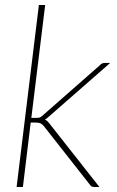

<svg xmlns="http://www.w3.org/2000/svg" viewBox="-20 -743 466 763"><path d="M159.5 -723 104.5 -274.5H125Q133 -274.5 138 -276.2Q143 -278 150 -284.5L376 -483Q380.5 -488 385.2 -490.5Q390 -493 397 -493H418L174 -279.5Q165 -271 158.5 -268Q165 -265 169 -260.8Q173 -256.5 177 -251.5L375 0H354Q349 0 345.2 -1.5Q341.5 -3 338 -8L154.5 -241.5Q147.5 -250 140.8 -253Q134 -256 120.5 -256H102L71 0H46L134.5 -723Z"/></svg>

Font: Lato ExtraLight
Style: Italic
Weight: 275
Italic angle: -7°
Designer: Lukasz Dziedzic with Adam Twardoch and Botio Nikoltchev
Foundry: tyPoland Lukasz Dziedzic
Version: Version 2.015; 2015-08-06; http://www.latofonts.com/